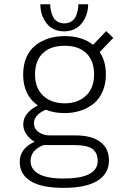

<svg xmlns="http://www.w3.org/2000/svg" viewBox="-20 -682 610 904"><path d="M395 -662Q395 -611 365.2 -572.8Q335.5 -534.5 281.5 -534.5Q228 -534.5 199 -572.5Q170 -610.5 170 -662H216.5Q216.5 -649 219 -635.8Q221.5 -622.5 227.8 -607Q234 -591.5 248.2 -581.8Q262.5 -572 282.5 -572Q303 -572 317.2 -581.8Q331.5 -591.5 337.8 -607Q344 -622.5 346.5 -635.8Q349 -649 349 -662ZM284.5 -149.5Q235 -149.5 195.5 -165.5Q140 -141 140 -102.5Q140 -75 162.2 -59.8Q184.5 -44.5 214.5 -44.5H334.5Q411.5 -44.5 452.2 -14Q493 16.5 493 73.5Q493 135.5 439 169Q385 202.5 279.5 202.5Q174.5 202.5 123.8 170.5Q73 138.5 73 80.5Q73 16.5 143 -14.5Q119.5 -28 104.5 -49.5Q89.5 -71 89.5 -95.5Q89.5 -126 109.5 -149Q129.5 -172 158 -185.5Q89 -234.5 89 -331Q89 -376.5 104.2 -411.8Q119.5 -447 146.8 -468.5Q174 -490 208.8 -501Q243.5 -512 284.5 -512Q367 -512 418 -471L480 -535.5L513.5 -503.5L449.5 -437Q478.5 -394 478.5 -331Q478.5 -285.5 462.5 -249.8Q446.5 -214 419.2 -192.8Q392 -171.5 357.8 -160.5Q323.5 -149.5 284.5 -149.5ZM284.5 -195.5Q346 -195.5 384.5 -231.2Q423 -267 423 -331Q423 -396 386.8 -431.2Q350.5 -466.5 284.5 -466.5Q217.5 -466.5 181.2 -431.2Q145 -396 145 -331Q145 -267 183.5 -231.2Q222 -195.5 284.5 -195.5ZM124 77Q124 115 162.2 136.8Q200.5 158.5 279.5 158.5Q440 158.5 440 75.5Q440 38 415.5 19.5Q391 1 327 1H194Q190 1 187.5 0.5Q124 22.5 124 77Z"/></svg>

Font: League Mono Narrow UltraLight
Style: Regular
Weight: 200
Width: 3
Designer: Tyler Finck
Foundry: The League of Moveable Type / Tyler Finck
Version: Version 2.210